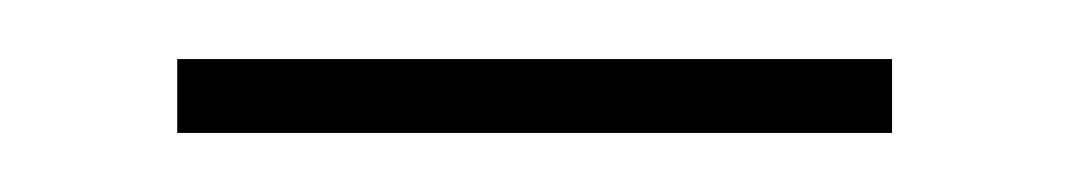

<svg xmlns="http://www.w3.org/2000/svg" viewBox="-20 -304 362 65"><path d="M40 -259H282V-284H40Z"/></svg>

Font: Noto Sans Meetei Mayek Thin
Style: Regular
Weight: 100
Designer: Monotype Design Team and Neelakash Kshetrimayum
Foundry: Monotype Imaging Inc.
Version: Version 2.002